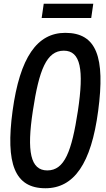

<svg xmlns="http://www.w3.org/2000/svg" viewBox="-20 -963 567 1023"><path d="M213 -943 202 -867H466L477 -943ZM222 40C374 40 466 -91 503 -372C541 -658 495 -788 328 -788C178 -788 86 -658 47 -372C9 -91 58 40 222 40ZM232 -55C142 -55 122 -156 155 -372C188 -591 228 -693 320 -693C410 -693 428 -591 395 -372C362 -156 324 -55 232 -55Z"/></svg>

Font: Smiley Sans Oblique
Style: Regular
Weight: 400
Italic angle: -8°
Designer: oooooohmygosh, Nagisa Chen, Janine Sui, Heda Shi, Jian Li
Foundry: atelierAnchor
Version: Version 2.0.1